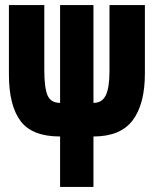

<svg xmlns="http://www.w3.org/2000/svg" viewBox="-20 -734 603 754"><path d="M216 -198Q106 -198 60.5 -259Q15 -320 15 -442V-714H154V-458Q154 -390 166.5 -360Q179 -330 216 -330V-714H347V-330Q381 -330 395.5 -360Q410 -390 410 -456V-714H549V-445Q549 -325 501 -261.5Q453 -198 347 -198V0H216Z"/></svg>

Font: Noto Sans Mono SemiCondensed Black
Style: Regular
Weight: 900
Width: 4
Designer: Monotype Design Team
Foundry: Monotype Imaging Inc.
Version: Version 2.014; ttfautohint (v1.8.4.7-5d5b)